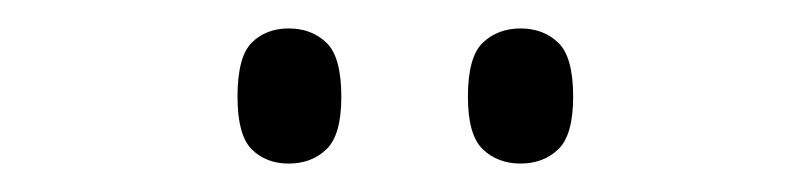

<svg xmlns="http://www.w3.org/2000/svg" viewBox="-20 -761 570 135"><path d="M346 -646Q330 -646 319.5 -656Q309 -666 309 -693Q309 -721 319.5 -731Q330 -741 346 -741Q362 -741 372.5 -731Q383 -721 383 -693Q383 -666 372.5 -656Q362 -646 346 -646ZM183 -646Q167 -646 157 -656Q147 -666 147 -693Q147 -721 157 -731Q167 -741 183 -741Q199 -741 209.5 -731Q220 -721 220 -693Q220 -666 209.5 -656Q199 -646 183 -646Z"/></svg>

Font: Noto Serif Tamil SemiCondensed Light
Style: Italic
Weight: 300
Width: 4
Italic angle: -12°
Designer: Indian Type Foundry, Tom Grace, and the Monotype Design Team
Foundry: Monotype Imaging Inc.
Version: Version 2.003; ttfautohint (v1.8.4.7-5d5b)